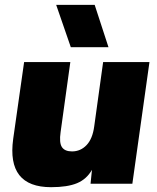

<svg xmlns="http://www.w3.org/2000/svg" viewBox="-20 -755 646 789"><path d="M189.9 14.2Q6.8 14.2 34.2 -184.1L79.1 -500H269L229 -211.9Q222.7 -168.5 234.4 -150.6Q246.1 -132.8 275.9 -132.8Q311 -132.8 335.7 -158.7Q360.4 -184.6 367.2 -235.8L403.8 -500H594.2L523.9 0H352.1L357.9 -57.1Q335.9 -18.6 296.6 -2.2Q257.3 14.2 189.9 14.2ZM210.9 -734.9H369.1L425.8 -561H271Z"/></svg>

Font: Human Sans Black
Style: Italic
Weight: 800
Italic angle: -8°
Designer: Tim Radville
Foundry: Continuum
Version: Version 1.000;FEAKit 1.0